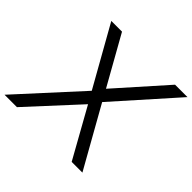

<svg xmlns="http://www.w3.org/2000/svg" viewBox="-191 -1001 1203 1203"><g transform="rotate(45 410.5 -400.0)"><path d="M369 -404 0 0H110L412 -328L595 0H690L465 -400L821 -800H711L423 -476L241 -800H146Z"/></g></svg>

Font: Gauge
Style: Italic
Weight: 400
Italic angle: -80°
Designer: Daniel Pimley
Foundry: Daniel Pimley
Version: Version 1.000;PS 001.001;hotconv 1.0.56